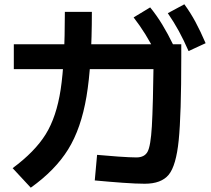

<svg xmlns="http://www.w3.org/2000/svg" viewBox="-20 -830 978 888"><path d="M418.3 4.5 429 -113.8Q468 -110 525.6 -105.9Q583.2 -101.9 610.8 -101.9Q648.2 -101.9 662.5 -128.2Q676.9 -154.6 682.3 -245.3Q687.8 -336 691 -577.1L757.3 -510.3H43.9V-625.3H818.4V-564.2Q818.4 -299 806.5 -181.3Q794.6 -63.6 760.3 -21.9Q726 19.8 649.3 19.8Q610.2 19.8 547.5 15.3Q484.8 10.8 418.3 4.5ZM280 -775.1H404.9Q404.9 -531.4 380 -383.5Q355.1 -235.7 295.2 -139.1Q235.3 -42.5 122.3 38L38.4 -52.3Q141.2 -128.2 191.3 -208.9Q241.4 -289.6 260.7 -416.9Q280 -544.2 280 -775.1ZM598 -749.5 674.5 -795.8Q705.4 -757.9 730.8 -715.9Q756.3 -673.9 781.9 -621.4L703.6 -578.9Q677.6 -630.4 652.6 -670.8Q627.6 -711.1 598 -749.5ZM756.1 -769 832.6 -810.2Q861.5 -770.6 884.2 -728.3Q907 -686 931 -630.2L852.1 -593.8Q829.7 -644.9 807.2 -686.2Q784.7 -727.4 756.1 -769Z"/></svg>

Font: Pretendard JP Variable
Style: Regular
Weight: 400
Designer: Base glyphs from Inter by Rasmus Andersson; Hangul glyphs from Noto Sans CJK(Source Han Sans) by Jang Soo-young and Kang
Foundry: Kil Hyung-jin
Version: Version 1.307;Glyphs 3.2 (3192)